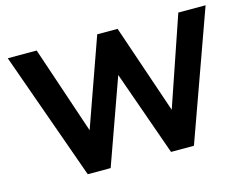

<svg xmlns="http://www.w3.org/2000/svg" viewBox="-97 -862 1313 1020"><g transform="rotate(-15 560.0 -352.5)"><path d="M268 0 17 -705H176L359 -161H316L509 -705H621L806 -161H769L955 -705H1105L852 0H726L549 -501H573L394 0Z"/></g></svg>

Font: Nunito Sans 12pt ExtraLight 12pt ExtraBold
Style: Regular
Weight: 800
Version: Version 3.101;gftools[0.9.27]